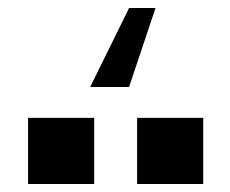

<svg xmlns="http://www.w3.org/2000/svg" viewBox="-20 -1066 573 479"><path d="M205 -849 302 -1046H368L302 -849ZM50 -607V-772H215V-607ZM322 -607V-772H487V-607Z"/></svg>

Font: OpenDyslexic
Style: Regular
Weight: 400
Designer: Abbie Gonzalez
Version: Version 0.920;hotconv 1.0.109;makeotfexe 2.5.65596